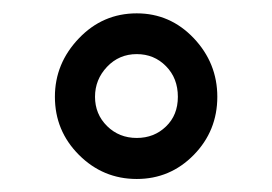

<svg xmlns="http://www.w3.org/2000/svg" viewBox="-20 -741 414 292"><path d="M63.5 -593.8Q63.5 -542 100.1 -505.4Q136.7 -468.8 188 -468.8Q238.8 -468.8 274.7 -505.4Q310.5 -542 310.5 -593.8Q310.5 -645 274.7 -682.9Q238.8 -720.7 188 -720.7Q136.2 -720.7 99.9 -682.6Q63.5 -644.5 63.5 -593.8ZM188 -531.2Q161.1 -531.2 142.8 -549.3Q124.5 -567.4 124.5 -593.8Q124.5 -620.1 142.8 -639.4Q161.1 -658.7 188 -658.7Q214.4 -658.7 232.4 -640.4Q250.5 -622.1 250.5 -593.8Q250.5 -565.9 232.4 -548.6Q214.4 -531.2 188 -531.2Z"/></svg>

Font: FAU Chimera
Style: Regular
Weight: 400
Version: Version 1.002;hotconv 1.0.117;makeotfexe 2.5.65602